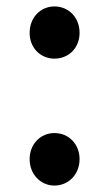

<svg xmlns="http://www.w3.org/2000/svg" viewBox="-20 -562 338 596"><path d="M149 -380C193 -380 227 -413 227 -460C227 -508 193 -542 149 -542C106 -542 72 -508 72 -460C72 -413 106 -380 149 -380ZM149 14C193 14 227 -21 227 -68C227 -115 193 -149 149 -149C106 -149 72 -115 72 -68C72 -21 106 14 149 14Z"/></svg>

Font: Noto Sans JP Medium
Style: Regular
Weight: 500
Designer: Ryoko NISHIZUKA 西塚涼子 (kana, bopomofo & ideographs); Paul D. Hunt (Latin, Greek & Cyrillic); Sandoll Communications 산돌커뮤니
Foundry: Adobe
Version: Version 2.004;hotconv 1.0.118;makeotfexe 2.5.65603